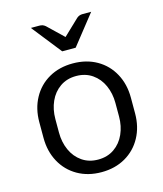

<svg xmlns="http://www.w3.org/2000/svg" viewBox="-118 -875 828 977"><g transform="rotate(-15 296.0 -387.0)"><path d="M54.7 -230.5V-313.5Q54.7 -384.3 85 -439.9Q115.2 -495.6 169.9 -526.9Q224.6 -558.1 295.9 -558.1Q367.2 -558.1 421.9 -526.9Q476.6 -495.6 506.8 -439.9Q537.1 -384.3 537.1 -313.5V-230.5Q537.1 -159.7 506.8 -104Q476.6 -48.3 421.9 -16.8Q367.2 14.6 295.9 14.6Q224.6 14.6 169.9 -16.8Q115.2 -48.3 85 -104Q54.7 -159.7 54.7 -230.5ZM454.1 -235.8V-307.6Q454.1 -357.9 435.3 -399.9Q416.5 -441.9 380.6 -466.8Q344.7 -491.7 295.9 -491.7Q247.1 -491.7 211.2 -466.8Q175.3 -441.9 156.5 -399.9Q137.7 -357.9 137.7 -307.6V-235.8Q137.7 -185.5 156.5 -143.6Q175.3 -101.6 211.2 -76.7Q247.1 -51.8 295.9 -51.8Q344.7 -51.8 380.6 -76.7Q416.5 -101.6 435.3 -143.6Q454.1 -185.5 454.1 -235.8ZM260.7 -631.3H331.5L455.1 -787.6H410.2Q400.4 -787.6 393.1 -784.9Q385.7 -782.2 378.9 -776.4L295.9 -697.3L213.4 -776.4Q206.5 -782.2 199.2 -784.9Q191.9 -787.6 182.1 -787.6H137.2Z"/></g></svg>

Font: Lycee Sans
Style: Regular
Weight: 400
Designer: Justin Alvin
Foundry: Alkove Design
Version: Version 1.030